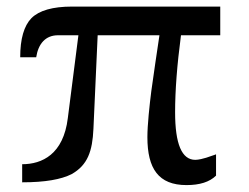

<svg xmlns="http://www.w3.org/2000/svg" viewBox="-20 -548 746 575"><path d="M538.6 6.3C578.1 6.3 607.4 -2.9 627 -22V-85.9C626.5 -85.4 622.1 -84 614.7 -81.5L597.7 -75.7C589.8 -73.2 574.7 -69.3 564.9 -69.3C524.4 -69.3 504.4 -116.7 504.4 -211.9C504.4 -277.3 510.3 -354 522 -442.4H639.6V-528.3H195.8C137.7 -528.3 97.2 -516.6 74.2 -493.7C51.8 -470.7 40.5 -431.6 40.5 -376.5H88.4C94.7 -417 116.2 -442.4 153.8 -442.4H214.8L183.1 -194.3C169.9 -85.9 106 -56.2 46.4 -56.2V-2C115.2 -2 163.1 -10.7 194.3 -26.4C242.7 -53.7 256.8 -95.2 259.8 -162.1L272.5 -442.4H457.5C455.1 -424.3 450.7 -397 445.3 -360.4L433.1 -274.9C430.7 -254.9 427.7 -231.4 425.3 -204.6C422.9 -178.2 421.4 -155.8 421.4 -137.2C421.4 -43 454.6 6.3 538.6 6.3Z"/></svg>

Font: Ride
Style: Regular
Weight: 400
Version: Version 3.000